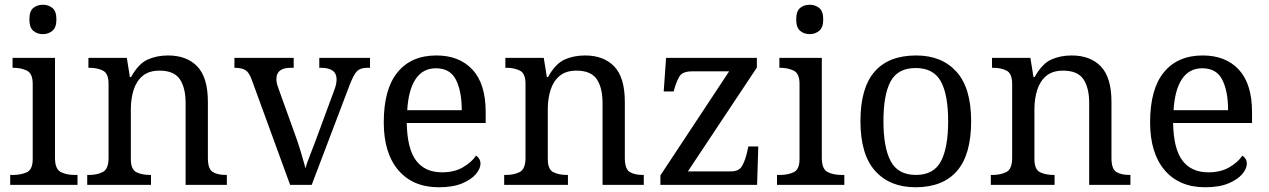

<svg xmlns="http://www.w3.org/2000/svg" viewBox="-20 -780 5352 810"><path d="M161 -636Q137 -636 120.5 -650Q104 -664 104 -698Q104 -733 120.5 -746.5Q137 -760 161 -760Q184 -760 201 -746.5Q218 -733 218 -698Q218 -664 201 -650Q184 -636 161 -636ZM23 0V-42H36Q69 -42 93.5 -53.5Q118 -65 118 -109V-426Q118 -470 93.5 -482Q69 -494 36 -494H33V-536H212V-114Q212 -67 236 -54.5Q260 -42 294 -42H307V0Z M348 0V-42H356Q390 -42 414 -54.5Q438 -67 438 -114V-426Q438 -470 414.5 -482Q391 -494 358 -494H353V-536H515L528 -455H533Q564 -511 602.5 -528.5Q641 -546 689 -546Q768 -546 812.5 -499.5Q857 -453 857 -350V-114Q857 -67 877.5 -54.5Q898 -42 932 -42H937V0H763V-345Q763 -410 738.5 -446Q714 -482 653 -482Q608 -482 581.5 -459.5Q555 -437 543.5 -400Q532 -363 532 -320V-109Q532 -65 555.5 -53.5Q579 -42 612 -42H617V0Z M1043 -441Q1032 -473 1016.5 -483.5Q1001 -494 969 -494V-536H1219V-494H1206Q1146 -494 1146 -446Q1146 -438 1148 -429Q1150 -420 1154 -409L1222 -220Q1236 -183 1249 -139.5Q1262 -96 1269 -70Q1274 -91 1290 -131Q1306 -171 1319 -207L1391 -402Q1400 -426 1400 -445Q1400 -494 1334 -494H1327V-536H1541V-494H1529Q1500 -494 1485.5 -479Q1471 -464 1453 -416L1295 0H1204Z M1831 10Q1722 10 1660.5 -62Q1599 -134 1599 -264Q1599 -404 1657 -475Q1715 -546 1821 -546Q1918 -546 1973.5 -486Q2029 -426 2029 -307V-261H1696Q1698 -152 1735.5 -102.5Q1773 -53 1845 -53Q1897 -53 1933.5 -74.5Q1970 -96 1988 -123Q1995 -120 2001 -111Q2007 -102 2007 -89Q2007 -69 1988 -46Q1969 -23 1930 -6.5Q1891 10 1831 10ZM1928 -315Q1928 -395 1903.5 -443.5Q1879 -492 1819 -492Q1764 -492 1733.5 -446.5Q1703 -401 1698 -315Z M2107 0V-42H2115Q2149 -42 2173 -54.5Q2197 -67 2197 -114V-426Q2197 -470 2173.5 -482Q2150 -494 2117 -494H2112V-536H2274L2287 -455H2292Q2323 -511 2361.5 -528.5Q2400 -546 2448 -546Q2527 -546 2571.5 -499.5Q2616 -453 2616 -350V-114Q2616 -67 2636.5 -54.5Q2657 -42 2691 -42H2696V0H2522V-345Q2522 -410 2497.5 -446Q2473 -482 2412 -482Q2367 -482 2340.5 -459.5Q2314 -437 2302.5 -400Q2291 -363 2291 -320V-109Q2291 -65 2314.5 -53.5Q2338 -42 2371 -42H2376V0Z M2766 0V-40L3056 -479H2900Q2860 -479 2847 -458.5Q2834 -438 2823 -398L2822 -394H2780L2790 -536H3173V-495L2882 -57H3064Q3099 -57 3112 -82Q3125 -107 3132 -139L3137 -162H3179L3174 0Z M3396 -636Q3372 -636 3355.5 -650Q3339 -664 3339 -698Q3339 -733 3355.5 -746.5Q3372 -760 3396 -760Q3419 -760 3436 -746.5Q3453 -733 3453 -698Q3453 -664 3436 -650Q3419 -636 3396 -636ZM3258 0V-42H3271Q3304 -42 3328.5 -53.5Q3353 -65 3353 -109V-426Q3353 -470 3328.5 -482Q3304 -494 3271 -494H3268V-536H3447V-114Q3447 -67 3471 -54.5Q3495 -42 3529 -42H3542V0Z M3842 10Q3734 10 3672 -59Q3610 -128 3610 -269Q3610 -409 3669.5 -477.5Q3729 -546 3845 -546Q3953 -546 4015 -477.5Q4077 -409 4077 -269Q4077 -128 4017.5 -59Q3958 10 3842 10ZM3844 -42Q3919 -42 3949.5 -99.5Q3980 -157 3980 -269Q3980 -381 3949 -437Q3918 -493 3843 -493Q3768 -493 3737.5 -437Q3707 -381 3707 -269Q3707 -157 3738 -99.5Q3769 -42 3844 -42Z M4160 0V-42H4168Q4202 -42 4226 -54.5Q4250 -67 4250 -114V-426Q4250 -470 4226.5 -482Q4203 -494 4170 -494H4165V-536H4327L4340 -455H4345Q4376 -511 4414.5 -528.5Q4453 -546 4501 -546Q4580 -546 4624.5 -499.5Q4669 -453 4669 -350V-114Q4669 -67 4689.5 -54.5Q4710 -42 4744 -42H4749V0H4575V-345Q4575 -410 4550.5 -446Q4526 -482 4465 -482Q4420 -482 4393.5 -459.5Q4367 -437 4355.5 -400Q4344 -363 4344 -320V-109Q4344 -65 4367.5 -53.5Q4391 -42 4424 -42H4429V0Z M5064 10Q4955 10 4893.5 -62Q4832 -134 4832 -264Q4832 -404 4890 -475Q4948 -546 5054 -546Q5151 -546 5206.5 -486Q5262 -426 5262 -307V-261H4929Q4931 -152 4968.5 -102.5Q5006 -53 5078 -53Q5130 -53 5166.5 -74.5Q5203 -96 5221 -123Q5228 -120 5234 -111Q5240 -102 5240 -89Q5240 -69 5221 -46Q5202 -23 5163 -6.5Q5124 10 5064 10ZM5161 -315Q5161 -395 5136.5 -443.5Q5112 -492 5052 -492Q4997 -492 4966.5 -446.5Q4936 -401 4931 -315Z"/></svg>

Font: NotoSerif-Regular
Style: Regular
Weight: 400
Designer: Monotype Design Team
Foundry: Monotype Imaging Inc.
Version: Version 2.007; ttfautohint (v1.8) -l 8 -r 50 -G 200 -x 14 -D